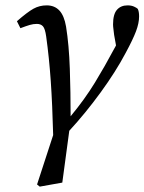

<svg xmlns="http://www.w3.org/2000/svg" viewBox="-20 -507 538 715"><path d="M128 188 118 180 178 -4Q175 -119 169 -205.5Q163 -292 152 -371Q148 -400 140 -409Q132 -418 117 -418Q104 -418 90.5 -414Q77 -410 56 -402L43 -428Q82 -462 104.5 -474.5Q127 -487 154 -487Q183 -487 201 -468Q219 -449 226 -408Q237 -339 240 -251Q243 -163 243 -74Q296 -138 333.5 -199.5Q371 -261 405 -325Q407 -329 409 -332Q411 -335 412 -338L405 -377Q404 -387 402.5 -398Q401 -409 401 -416Q401 -454 415.5 -470.5Q430 -487 455 -487Q469 -487 479 -482.5Q489 -478 493 -474Q498 -464 498 -446Q498 -421 486.5 -390.5Q475 -360 448 -310Q411 -240 354.5 -162.5Q298 -85 238 -20L212 173Z"/></svg>

Font: Source Serif Pro
Style: Italic
Weight: 400
Italic angle: -12°
Designer: Frank Grießhammer
Foundry: Adobe Systems Incorporated
Version: Version 3.001;hotconv 1.0.111;makeotfexe 2.5.65597